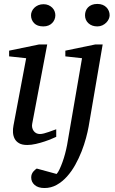

<svg xmlns="http://www.w3.org/2000/svg" viewBox="-20 -718 579 967"><path d="M263.2 -28.8Q257.3 -26.4 241.7 -19.5Q226.1 -12.7 205.1 -5.6Q184.1 1.5 160.9 6.8Q137.7 12.2 117.2 12.2Q91.3 12.2 76.2 3.4Q61 -5.4 53.7 -19.5Q46.4 -33.7 45.4 -51.3Q44.4 -68.8 47.9 -85.9L111.8 -424.8L25.9 -434.1V-462.9L176.8 -494.1H217.8L142.1 -94.2Q140.1 -84 142.3 -74.7Q144.5 -65.4 149.7 -58.3Q154.8 -51.3 162.8 -47.1Q170.9 -43 181.2 -43Q189.9 -43 201.9 -46.1Q213.9 -49.3 225.8 -53.5Q237.8 -57.6 248 -61.5Q258.3 -65.4 263.2 -66.9ZM258.8 -641.1Q258.8 -629.9 254.6 -619.9Q250.5 -609.9 242.9 -602.1Q235.4 -594.2 224.1 -589.6Q212.9 -585 198.2 -585Q167.5 -585 151.9 -601.3Q136.2 -617.7 136.2 -641.1Q136.2 -650.9 140.4 -660.6Q144.5 -670.4 152.6 -678.5Q160.6 -686.5 172.4 -691.7Q184.1 -696.8 199.2 -696.8Q213.4 -696.8 224.4 -691.9Q235.4 -687 243.2 -679.2Q251 -671.4 254.9 -661.4Q258.8 -651.4 258.8 -641.1ZM426.3 -80.1Q421.9 -55.2 413.1 -22.5Q404.3 10.3 390.9 44.7Q377.4 79.1 359.1 112.1Q340.8 145 317.4 171.1Q293.9 197.3 265.6 213.1Q237.3 229 204.1 229Q172.4 229 154.8 213.9Q137.2 198.7 137.2 175.8Q137.2 166.5 140.1 159.2Q143.1 151.9 147.5 146.5Q151.9 141.1 156.5 137.2Q161.1 133.3 165 130.9L265.1 158.2Q272.5 150.4 280 134.3Q287.6 118.2 294.9 97.9Q302.2 77.6 308.1 55.2Q314 32.7 317.9 12.2L393.1 -424.8L309.1 -434.1V-462.9L460 -494.1H497.1ZM532.2 -641.1Q532.2 -632.3 527.8 -622.3Q523.4 -612.3 515.1 -604Q506.8 -595.7 495.4 -590.3Q483.9 -585 470.2 -585Q442.9 -585 425.5 -600.8Q408.2 -616.7 408.2 -641.1Q408.2 -652.3 411.9 -662.6Q415.5 -672.9 423.3 -680.9Q431.2 -689 442.9 -693.6Q454.6 -698.2 470.2 -698.2Q485.4 -698.2 496.8 -693.6Q508.3 -689 516.1 -680.9Q523.9 -672.9 528.1 -662.6Q532.2 -652.3 532.2 -641.1Z"/></svg>

Font: Charis SIL Eur
Style: Italic
Weight: 400
Italic angle: -11°
Foundry: SIL International
Version: Version 5.000